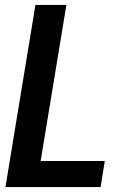

<svg xmlns="http://www.w3.org/2000/svg" viewBox="-20 -755 540 775"><path d="M2 0 123 -735H248L144 -105H403L386 0Z"/></svg>

Font: Iosevka Term Curly XBd Obl
Style: Regular
Weight: 800
Italic angle: -9°
Designer: Belleve Invis
Foundry: Belleve Invis
Version: Version 32.3.0